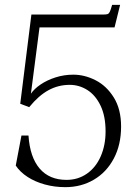

<svg xmlns="http://www.w3.org/2000/svg" viewBox="-20 -760 564 792"><path d="M45 -77 68.5 -201H97.5Q103.5 -111.5 143.5 -64.8Q183.5 -18 254.5 -18Q302 -18 338.8 -43.8Q375.5 -69.5 395.5 -115.2Q415.5 -161 415.5 -218Q415.5 -281 394.8 -324.2Q374 -367.5 340.2 -388.8Q306.5 -410 267.5 -410Q220.5 -410 179.8 -387.8Q139 -365.5 100.5 -318L63.5 -332L109.5 -700H406Q418.5 -700 424 -702Q429.5 -704 433.2 -712Q437 -720 442.5 -740H475.5L452.5 -647H143L107.5 -373.5Q121 -393.5 147.5 -411.5Q174 -429.5 209.2 -440.8Q244.5 -452 282.5 -452Q329 -452 374.2 -429Q419.5 -406 449.5 -357.8Q479.5 -309.5 479.5 -238Q479.5 -163 449.5 -106.2Q419.5 -49.5 367.2 -18.8Q315 12 249.5 12Q205 12 165 1Q125 -10 94 -30Q63 -50 45 -77Z"/></svg>

Font: Didactic
Style: Regular
Weight: 400
Designer: Tyler Finck
Foundry: Etcetera Type Co
Version: Version 3.007;FEAKit 1.0